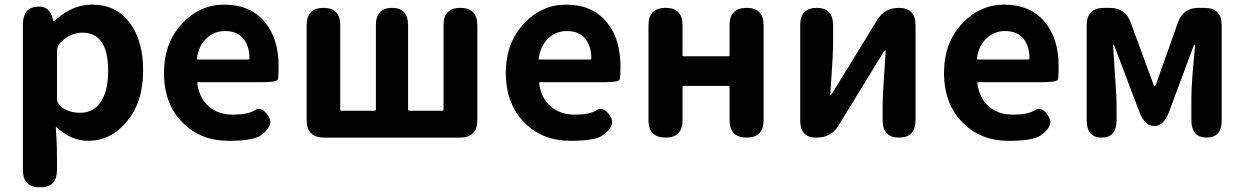

<svg xmlns="http://www.w3.org/2000/svg" viewBox="-20 -594 5374 829"><path d="M153 215Q79 215 79 140V-487Q79 -560 138 -565Q197 -571 209 -507Q210 -502 211.5 -502Q213 -502 231 -517Q298 -574 378 -574Q481 -574 539.5 -496.5Q598 -419 598 -289Q598 -151 525 -66Q457 14 360 14Q288 14 225 -44Q221 -47 221 -42L224 6Q226 45 226 84V140Q226 215 153 215ZM413 -151Q447 -199 447 -287Q447 -453 336 -453Q283 -453 241 -410Q226 -395 226 -374V-169Q226 -149 241 -136Q273 -107 327 -107Q381 -107 413 -151Z M967 14Q846 14 769 -64Q688 -145 688 -280Q688 -411 769 -495Q844 -574 949 -574Q1061 -574 1124 -498Q1183 -427 1183 -307Q1183 -262 1179.5 -250.5Q1176 -239 1108 -239H836Q831 -239 832 -234Q840 -171 881 -135Q922 -99 986 -99Q1050 -99 1080 -118Q1110 -137 1138 -94Q1166 -51 1105 -9Q1072 14 967 14ZM830 -342Q829 -337 834 -337H1052Q1057 -337 1057 -342Q1057 -395 1030.5 -427.5Q1004 -460 951 -460Q905 -460 871 -428Q837 -396 830 -342Z M1379 0Q1304 0 1304 -75V-485Q1304 -560 1377 -560Q1449 -560 1449 -485V-121Q1449 -116 1454 -116H1598Q1603 -116 1603 -121V-485Q1603 -560 1673 -560Q1742 -560 1742 -485V-121Q1742 -116 1747 -116H1890Q1895 -116 1895 -121V-485Q1895 -560 1968 -560Q2041 -560 2041 -485V-75Q2041 0 1966 0Z M2443 14Q2322 14 2245 -64Q2164 -145 2164 -280Q2164 -411 2245 -495Q2320 -574 2425 -574Q2537 -574 2600 -498Q2659 -427 2659 -307Q2659 -262 2655.5 -250.5Q2652 -239 2584 -239H2312Q2307 -239 2308 -234Q2316 -171 2357 -135Q2398 -99 2462 -99Q2526 -99 2556 -118Q2586 -137 2614 -94Q2642 -51 2581 -9Q2548 14 2443 14ZM2306 -342Q2305 -337 2310 -337H2528Q2533 -337 2533 -342Q2533 -395 2506.5 -427.5Q2480 -460 2427 -460Q2381 -460 2347 -428Q2313 -396 2306 -342Z M2854 0Q2780 0 2780 -75V-485Q2780 -560 2854 -560Q2927 -560 2927 -485V-356Q2927 -351 2932 -351H3125Q3130 -351 3130 -356V-485Q3130 -560 3204 -560Q3277 -560 3277 -485V-75Q3277 0 3204 0Q3130 0 3130 -75V-218Q3130 -223 3125 -223H2932Q2927 -223 2927 -218V-75Q2927 0 2854 0Z M3502 0Q3435 0 3435 -75V-485Q3435 -560 3506 -560Q3577 -560 3577 -485V-422Q3577 -383 3575 -344L3565 -188Q3565 -183 3566.5 -183Q3568 -183 3577 -197L3767 -507Q3799 -560 3861 -560Q3933 -560 3933 -485V-75Q3933 0 3862 0Q3791 0 3791 -75V-137Q3791 -176 3794 -215L3804 -372Q3804 -377 3802 -377Q3800 -377 3791 -363L3601 -53Q3569 0 3507 0Z M4335 14Q4214 14 4137 -64Q4056 -145 4056 -280Q4056 -411 4137 -495Q4212 -574 4317 -574Q4429 -574 4492 -498Q4551 -427 4551 -307Q4551 -262 4547.5 -250.5Q4544 -239 4476 -239H4204Q4199 -239 4200 -234Q4208 -171 4249 -135Q4290 -99 4354 -99Q4418 -99 4448 -118Q4478 -137 4506 -94Q4534 -51 4473 -9Q4440 14 4335 14ZM4198 -342Q4197 -337 4202 -337H4420Q4425 -337 4425 -342Q4425 -395 4398.5 -427.5Q4372 -460 4319 -460Q4273 -460 4239 -428Q4205 -396 4198 -342Z M4737 0Q4672 0 4672 -75V-485Q4672 -560 4747 -560H4772Q4839 -560 4862 -497L4959 -233Q4963 -221 4965.5 -221Q4968 -221 4972 -232L5066 -497Q5088 -560 5155 -560H5180Q5255 -560 5255 -485V-75Q5255 0 5190 0Q5124 0 5124 -75V-173Q5124 -236 5140 -396Q5140 -401 5137.5 -401Q5135 -401 5131 -389L5028 -112Q5005 -50 4964 -50Q4922 -50 4899 -112L4794 -389Q4790 -401 4788 -401Q4786 -401 4786 -396L4798 -212Q4801 -173 4801 -134V-75Q4801 0 4737 0Z"/></svg>

Font: Resource Han Rounded KR
Style: Bold
Weight: 700
Designer: Cyano Hao (round all glyphs); Ryoko NISHIZUKA 西塚涼子 (kana, bopomofo & ideographs); Paul D. Hunt (Latin, Greek & Cyrillic)
Foundry: Cyano Hao
Version: 0.990